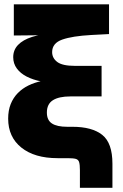

<svg xmlns="http://www.w3.org/2000/svg" viewBox="-20 -748 583 908"><path d="M357.9 140.1V56.6Q357.9 30.8 354.2 18.8Q350.6 6.8 338.4 3.4Q326.2 0 299.8 0H252.4Q143.6 0 81.1 -50Q18.6 -100.1 18.6 -187Q18.6 -225.6 30.5 -255.6Q42.5 -285.6 64 -307.6Q85.4 -329.6 115 -344Q144.5 -358.4 180.2 -365.5Q215.8 -372.6 255.4 -372.6V-355.5Q212.9 -355.5 174.6 -363Q136.2 -370.6 106.4 -385.7Q76.7 -400.9 59.6 -424.1Q42.5 -447.3 42.5 -477.5Q42.5 -511.7 65.4 -535.6Q88.4 -559.6 131.8 -573.5Q175.3 -587.4 236.8 -590.8V-582L45.4 -580.1V-727.5H495.6V-586.9L411.6 -582.5Q322.3 -577.6 274.4 -560.8Q226.6 -543.9 226.6 -501.5Q226.6 -473.1 251 -454.8Q275.4 -436.5 334.5 -436.5H460.4V-292H313Q258.3 -292 230 -273.9Q201.7 -255.9 201.7 -215.8Q201.7 -179.7 225.6 -164.1Q249.5 -148.4 298.3 -148.4H322.3Q415.5 -148.4 463.6 -110.1Q511.7 -71.8 511.7 26.4V140.1Z"/></svg>

Font: Inter 28pt Black
Style: Regular
Weight: 900
Designer: Rasmus Andersson
Foundry: rsms
Version: Version 4.001;git-66647c0bb